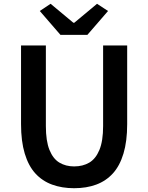

<svg xmlns="http://www.w3.org/2000/svg" viewBox="-20 -979 780 1013"><path d="M371 14Q307 14 255 -5Q203 -24 166.5 -64Q130 -104 110.5 -169Q91 -234 91 -324V-739H222V-314Q222 -235 241 -188Q260 -141 293.5 -121Q327 -101 371 -101Q417 -101 451 -121Q485 -141 504.5 -188Q524 -235 524 -314V-739H651V-324Q651 -234 631.5 -169Q612 -104 575.5 -64Q539 -24 487.5 -5Q436 14 371 14ZM299 -795 190 -921 247 -959 367 -859H372L492 -959L550 -921L441 -795Z"/></svg>

Font: Noto Sans HK SemiBold
Style: Regular
Weight: 600
Version: Version 2.004-H2;hotconv 1.0.118;makeotfexe 2.5.65603